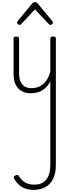

<svg xmlns="http://www.w3.org/2000/svg" viewBox="-20 -857 655 1801"><path d="M270 18Q222 18 185 -1.5Q148 -21 127.5 -61.5Q107 -102 107 -166V-496Q107 -505 113 -509.5Q119 -514 132 -514Q146 -514 152.5 -509.5Q159 -505 159 -496V-171Q159 -127 171.5 -95.5Q184 -64 210 -47Q236 -30 277 -30Q306 -30 333 -39Q360 -48 383 -67Q406 -86 424 -116Q442 -146 452 -187V-496Q452 -506 458.5 -510.5Q465 -515 479 -515Q492 -515 498 -510.5Q504 -506 504 -496V690Q504 767 479 819Q454 871 407.5 897.5Q361 924 297 924Q252 924 217 911.5Q182 899 156.5 875.5Q131 852 114 822Q108 812 110.5 803Q113 794 126 788Q137 782 144.5 783.5Q152 785 157 795Q182 835 216 855Q250 875 304 875Q350 875 383 855Q416 835 434 793.5Q452 752 452 687V-95Q437 -63 415.5 -41Q394 -19 370 -6Q346 7 320.5 12.5Q295 18 270 18ZM163 -623Q155 -623 147.5 -631Q140 -639 140 -647Q140 -649 141 -652Q142 -655 145 -659L283 -825Q288 -831 293.5 -834Q299 -837 308 -837Q317 -837 322.5 -834Q328 -831 333 -825L471 -659Q475 -655 476 -652Q477 -649 477 -647Q477 -639 469 -631Q461 -623 453 -623Q448 -623 444.5 -625.5Q441 -628 437 -632L308 -769L180 -632Q176 -628 172 -625.5Q168 -623 163 -623Z"/></svg>

Font: Playwrite BE WAL ExtraLight
Style: Regular
Weight: 250
Version: Version 1.002